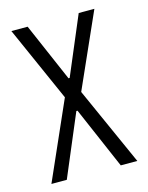

<svg xmlns="http://www.w3.org/2000/svg" viewBox="-87 -583 491 639"><g transform="rotate(-15 158.5 -263.0)"><path d="M11 0 129 -267 14 -526H70L157 -325H161L246 -526H300L186 -270L307 0H250L158 -213H154L64 0Z"/></g></svg>

Font: Archivo ExtraCondensed ExtraLight
Style: Regular
Weight: 250
Width: 2
Designer: Hector Gatti
Foundry: Omnibus-Type
Version: Version 2.001